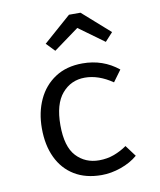

<svg xmlns="http://www.w3.org/2000/svg" viewBox="-89 -871 793 954"><g transform="rotate(-10 307.5 -394.5)"><path d="M347.2 -62.6Q387.7 -62.6 422.8 -75.6Q457.9 -88.7 487.7 -109.7L529.7 -53.3Q494.4 -23.1 444.6 -5.6Q394.9 11.8 347.2 11.8Q266.7 11.8 210 -22.8Q153.3 -57.4 123.6 -120.3Q93.8 -183.1 93.8 -267.7Q93.8 -348.7 123.6 -412.8Q153.3 -476.9 210.3 -514.1Q267.2 -551.3 348.2 -551.3Q451.3 -551.3 528.7 -488.7L486.7 -431.3Q416.4 -479.5 347.2 -479.5Q277.4 -479.5 232.3 -426.9Q187.2 -374.4 187.2 -267.7Q187.2 -159.5 232.3 -111Q277.4 -62.6 347.2 -62.6ZM226.7 -636.4 185.6 -679 324.6 -801H382.6L520.5 -679L481.5 -636.4L353.8 -729.2Z"/></g></svg>

Font: FiraCode Nerd Font
Style: Regular
Weight: 400
Designer: Carrois Corporate, Edenspiekermann AG, Nikita Prokopov
Foundry: Carrois Corporate, Edenspiekermann AG, Nikita Prokopov
Version: Version 6.002;Nerd Fonts 3.4.0